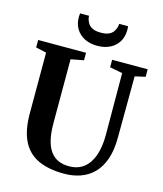

<svg xmlns="http://www.w3.org/2000/svg" viewBox="-138 -1068 997 1177"><g transform="rotate(15 360.0 -479.5)"><path d="M381.5 8Q282 8 215.8 -23Q149.5 -54 116.2 -121Q83 -188 83 -293.5V-680.5L16 -695.5V-743H320V-695.5L238.5 -680V-274.5Q238.5 -213.5 249 -169.5Q259.5 -125.5 280 -97.8Q300.5 -70 330 -57Q359.5 -44 398.5 -44Q453.5 -44 491 -72.8Q528.5 -101.5 548 -156Q567.5 -210.5 567.5 -288L566 -680L485.5 -695.5V-743H711V-695.5L645 -680.5L643 -293.5Q643 -212 623.2 -154.8Q603.5 -97.5 567.8 -61.5Q532 -25.5 484.5 -8.8Q437 8 381.5 8ZM374.5 -802Q328 -802 293.5 -819.5Q259 -837 239.8 -868.5Q220.5 -900 220.5 -941.5Q220.5 -949 221 -955Q221.5 -961 222.5 -967H279Q279 -963.5 279.5 -959.5Q280 -955.5 280.5 -951Q284.5 -933.5 294.2 -918.5Q304 -903.5 323.2 -894.5Q342.5 -885.5 374.5 -885.5Q406.5 -885.5 425.5 -894.2Q444.5 -903 454.5 -918Q464.5 -933 468.5 -951Q469.5 -955.5 469.8 -959.5Q470 -963.5 470 -967H526.5Q527.5 -961 527.8 -955.2Q528 -949.5 528 -941.5Q528 -900.5 509 -868.8Q490 -837 455.2 -819.5Q420.5 -802 374.5 -802Z"/></g></svg>

Font: Merriweather 60pt
Style: Bold
Weight: 700
Version: Version 2.100